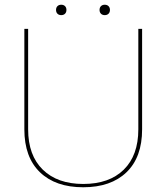

<svg xmlns="http://www.w3.org/2000/svg" viewBox="-20 -782 704 812"><path d="M581 -660V-235Q581 -117 515 -53.5Q449 10 332 10Q215 10 149 -53.5Q83 -117 83 -235V-660H99V-235Q99 -125 161 -64.5Q223 -4 332 -4Q442 -4 503.5 -64.5Q565 -125 565 -235V-660ZM239 -762Q249 -762 255 -756Q261 -750 261 -740Q261 -730 255 -724Q249 -718 239 -718Q229 -718 223 -724Q217 -730 217 -740Q217 -750 223 -756Q229 -762 239 -762ZM423 -762Q433 -762 439 -756Q445 -750 445 -740Q445 -730 439 -724Q433 -718 423 -718Q413 -718 407 -724Q401 -730 401 -740Q401 -750 407 -756Q413 -762 423 -762Z"/></svg>

Font: Work Sans Thin
Style: Regular
Weight: 250
Designer: Wei Huang
Foundry: Wei Huang
Version: Version 2.012